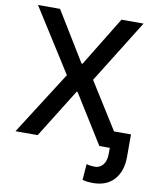

<svg xmlns="http://www.w3.org/2000/svg" viewBox="-100 -802 875 1089"><g transform="rotate(10 338.0 -257.0)"><path d="M156.2 -727.3 330.3 -442.8H335.9L509.9 -727.3H637.1L410.5 -363.6L638.5 0H510.7L335.9 -280.5H330.3L155.5 0H27.7L259.6 -363.6L29.1 -727.3ZM571 -95.9H676.1V33.7Q676.1 115.4 633.2 164.2Q590.2 213.1 510.3 213.1Q494 213.1 479.9 211.6Q465.9 210.2 450.3 206L457.4 113.6Q465.2 116.8 480.5 118.6Q495.7 120.4 505 120.4Q533.7 120.4 552.4 97.8Q571 75.3 571 33.7Z"/></g></svg>

Font: InterMG Medium
Style: Regular
Weight: 500
Designer: Rasmus Andersson
Foundry: rsms
Version: Version 3.019;December 26, 2023;FontCreator 15.0.0.2955 64-b